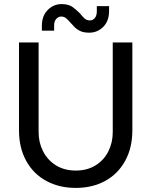

<svg xmlns="http://www.w3.org/2000/svg" viewBox="-20 -908 741 940"><path d="M351 12Q270 12 207 -22Q144 -56 108.5 -120Q73 -184 73 -271V-700H169V-261Q169 -210 191 -167Q213 -124 254 -98.5Q295 -73 351 -73Q407 -73 448 -98.5Q489 -124 510.5 -167Q532 -210 532 -261V-700H628V-271Q628 -184 592.5 -120Q557 -56 494.5 -22Q432 12 351 12ZM417 -748Q390 -748 373 -756Q356 -764 345 -775.5Q334 -787 324 -798Q314 -810 304 -818.5Q294 -827 279 -827Q266 -827 255.5 -815.5Q245 -804 245 -783V-758H185V-782Q185 -830 213.5 -859Q242 -888 282 -888Q317 -888 337 -872.5Q357 -857 372 -842Q382 -829 393 -818.5Q404 -808 420 -808Q434 -808 444 -819.5Q454 -831 454 -853V-878H514V-854Q514 -805 485.5 -776.5Q457 -748 417 -748Z"/></svg>

Font: MuseoModerno Thin
Style: Regular
Weight: 400
Version: Version 1.003